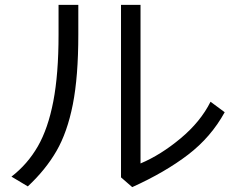

<svg xmlns="http://www.w3.org/2000/svg" viewBox="-20 -760 941 787"><path d="M476 -740H556V-90Q639 -125 720.5 -193Q802 -261 843 -343L901 -300Q845 -198 751 -126Q657 -54 522 7L476 -33ZM220 -618V-740H301V-618Q301 -446 278.5 -332Q256 -218 211.5 -141Q167 -64 94 4L27 -36Q93 -87 135 -160Q177 -233 198.5 -344.5Q220 -456 220 -618Z"/></svg>

Font: Kakao Big Sans
Style: Regular
Weight: 400
Designer: Park Young-rak; Lee Sang-min; Kim Jung-jin; Min Bon; Park Min-gyu;
Foundry: Kakao Corporation
Version: Version 2.003